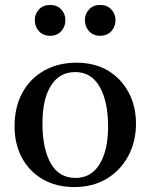

<svg xmlns="http://www.w3.org/2000/svg" viewBox="-20 -746 611 778"><path d="M281 12Q208 12 153.5 -19.5Q99 -51 69 -106.5Q39 -162 39 -234Q39 -312 70.5 -370Q102 -428 159 -460Q216 -492 290 -492Q363 -492 417 -460Q471 -428 501 -372Q531 -316 531 -245Q531 -172 499.5 -113.5Q468 -55 412 -21.5Q356 12 281 12ZM152 -246Q152 -144 185.5 -84.5Q219 -25 286 -25Q350 -25 384 -81.5Q418 -138 418 -233Q418 -334 384 -394Q350 -454 285 -454Q221 -454 186.5 -399Q152 -344 152 -246ZM121 -664Q121 -690 138 -708Q155 -726 183 -726Q211 -726 228 -708Q245 -690 245 -664Q245 -638 228 -619.5Q211 -601 183 -601Q155 -601 138 -619.5Q121 -638 121 -664ZM324 -664Q324 -690 341 -708Q358 -726 386 -726Q414 -726 431 -708Q448 -690 448 -664Q448 -638 431 -619.5Q414 -601 386 -601Q358 -601 341 -619.5Q324 -638 324 -664Z"/></svg>

Font: Tiro Bangla
Style: Regular
Weight: 400
Designer: Bangla: John Hudson & Fiona Ross. Latin: John Hudson.
Foundry: Tiro Typeworks Ltd.
Version: Version 1.60